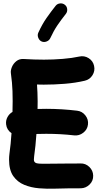

<svg xmlns="http://www.w3.org/2000/svg" viewBox="-20 -1074 596 1148"><path d="M16.6 -330.1Q13.7 -353.5 24.7 -373.8Q35.6 -394 54.7 -404.8Q55.7 -438 55.7 -468.8Q55.7 -503.4 54.7 -529.3Q53.7 -555.2 51.5 -580.3Q49.3 -605.5 44.9 -637.7Q43 -653.3 51.3 -673.6Q59.6 -693.8 77.9 -708.5Q96.2 -723.1 123 -721.2Q153.3 -719.2 183.3 -718.3Q213.4 -717.3 242.7 -717.3Q297.9 -717.3 355 -721.9Q412.1 -726.6 453.6 -735.8Q483.9 -742.7 510 -726.3Q536.1 -710 542.5 -680.2Q549.3 -650.4 533 -624.3Q516.6 -598.1 486.8 -591.3Q430.7 -578.1 367.2 -573Q303.7 -567.9 242.7 -567.9Q232.4 -567.9 221.7 -568.1Q210.9 -568.4 201.2 -568.8Q202.6 -545.9 203.9 -521.7Q205.1 -497.6 205.1 -468.8Q205.1 -446.3 204.6 -422.4Q229.5 -423.3 256.3 -423.3Q348.1 -423.3 440.9 -412.1Q471.2 -408.7 490.5 -384Q509.8 -359.4 505.9 -329.1Q502.4 -299.3 477.8 -280.3Q453.1 -261.2 422.9 -264.6Q342.8 -273.9 256.3 -273.9Q224.6 -273.9 197.8 -272.9Q195.3 -237.3 191.9 -203.4Q188.5 -169.4 184.1 -139.2Q182.6 -129.9 182.6 -119.6Q182.6 -103 197.8 -98.4Q212.9 -93.8 257.1 -95Q301.3 -96.2 387.2 -96.2Q406.7 -96.2 425 -96.2Q443.4 -96.2 460.9 -96.7Q491.7 -97.7 514.2 -75.9Q536.6 -54.2 537.1 -23.9Q538.1 6.8 516.1 28.8Q494.1 50.8 463.9 51.8Q444.8 52.2 425.8 52.2Q406.7 52.2 387.2 52.2Q353 52.2 307.1 54Q261.2 55.7 213.6 51.8Q166 47.9 125.2 31.2Q84.5 14.6 59.3 -21.2Q34.2 -57.1 34.2 -119.6Q34.2 -127.9 34.7 -137Q35.2 -146 36.6 -156.2Q40.5 -182.6 43.5 -213.6Q46.4 -244.6 48.8 -277.8Q20.5 -296.9 16.6 -330.1ZM367.7 -1045.4Q380.4 -1035.6 381.8 -1019.3Q383.3 -1002.9 373.5 -990.7Q346.2 -956.5 323.5 -923.1Q300.8 -889.6 280.8 -846.2Q274.4 -832 258.5 -825.9Q242.7 -819.8 228.5 -826.2Q214.8 -832.5 208.7 -848.4Q202.6 -864.3 209 -878.4Q231.9 -928.7 258.5 -966.8Q285.2 -1004.9 312.5 -1039.1Q322.3 -1051.8 338.9 -1053.5Q355.5 -1055.2 367.7 -1045.4Z"/></svg>

Font: Mikhak-DS1-FD ExtraBold
Style: Regular
Weight: 800
Designer: Amin Abedi
Version: Version 3.2